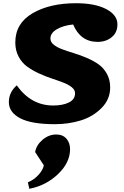

<svg xmlns="http://www.w3.org/2000/svg" viewBox="-20 -746 769 1192"><path d="M321 25Q175 25 105 -12Q35 -49 35 -112Q35 -173 84 -216Q173 -91 310 -91Q370 -91 408 -110Q446 -129 446 -167Q446 -188 425.5 -204.5Q405 -221 372.5 -233.5Q340 -246 300.5 -259Q261 -272 221 -290.5Q181 -309 148.5 -332.5Q116 -356 95.5 -394.5Q75 -433 75 -482Q75 -601 182 -663.5Q289 -726 452 -726Q570 -726 639.5 -689.5Q709 -653 709 -595Q709 -544 673.5 -515Q638 -486 586 -486Q480 -486 434 -594Q373 -588 333 -564.5Q293 -541 293 -507Q293 -485 313.5 -468.5Q334 -452 366.5 -440Q399 -428 438.5 -416Q478 -404 518 -387Q558 -370 590.5 -347.5Q623 -325 643.5 -288Q664 -251 664 -203Q664 -129 610 -75Q556 -21 480.5 2Q405 25 321 25ZM162 426 153 386Q192 370 220 338.5Q248 307 252 280L198 198Q206 154 244.5 121.5Q283 89 329 89Q370 89 392.5 115Q415 141 415 180Q415 264 339.5 335.5Q264 407 162 426Z"/></svg>

Font: Lemonada
Style: Bold
Weight: 700
Designer: Mohamed Gaber (Arabic), Eduardo Tunni (Latin)
Foundry: Kief Type Foundry
Version: Version 4.004